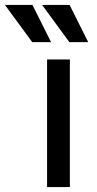

<svg xmlns="http://www.w3.org/2000/svg" viewBox="-100 -755 392 775"><path d="M90 0V-515H182V0ZM-80 -735H31L106 -585H30ZM70 -735H181L256 -585H180Z"/></svg>

Font: Radio Canada
Style: Regular
Weight: 400
Designer: Charles Daoud, Etienne Aubert Bonn, Alexandre Saumier Demers, Jacques Le Bailly
Foundry: Radio-Canada
Version: Version 2.104;gftools[0.9.28.dev5+ged2979d]